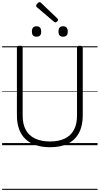

<svg xmlns="http://www.w3.org/2000/svg" viewBox="-20 -1365 937 1805"><path d="M451 19Q375 19 317 -0.5Q259 -20 219.5 -57.5Q180 -95 159.5 -151Q139 -207 139 -280V-916Q139 -926 145.5 -930.5Q152 -935 166 -935Q181 -935 187 -930.5Q193 -926 193 -916V-278Q193 -198 222.5 -144Q252 -90 309.5 -62.5Q367 -35 451 -35Q533 -35 589.5 -62.5Q646 -90 675 -144Q704 -198 704 -278V-916Q704 -926 710 -930.5Q716 -935 730 -935Q758 -935 758 -916V-280Q758 -183 722.5 -116Q687 -49 619 -15Q551 19 451 19ZM323 -1020Q302 -1020 291 -1031.5Q280 -1043 280 -1068Q280 -1094 291 -1106Q302 -1118 324 -1118Q346 -1118 356.5 -1105.5Q367 -1093 367 -1068Q368 -1043 356.5 -1031.5Q345 -1020 323 -1020ZM573 -1020Q551 -1020 540.5 -1031.5Q530 -1043 530 -1068Q530 -1094 540.5 -1106Q551 -1118 573 -1118Q595 -1118 606 -1105.5Q617 -1093 617 -1068Q617 -1043 606 -1031.5Q595 -1020 573 -1020ZM500 -1154Q497 -1154 494 -1156Q491 -1158 487 -1161L327 -1297Q322 -1301 321 -1304Q320 -1307 320 -1312Q320 -1318 325.5 -1325.5Q331 -1333 338.5 -1339Q346 -1345 352 -1345Q357 -1345 360.5 -1342.5Q364 -1340 368 -1336L520 -1191Q524 -1187 525 -1184Q526 -1181 526 -1178Q526 -1172 517 -1163Q508 -1154 500 -1154ZM0 410H897V420H0ZM0 -20H897V0H0ZM0 -505H897V-500H0ZM0 -930H897V-920H0Z"/></svg>

Font: Playwrite DE Grund Guides
Style: Regular
Weight: 400
Designer: Veronika Burian, José Scaglione
Foundry: TypeTogether
Version: Version 1.003